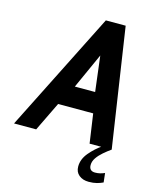

<svg xmlns="http://www.w3.org/2000/svg" viewBox="-176 -790 889 1090"><g transform="rotate(15 269.0 -245.0)"><path d="M-43.5 0 308.5 -700H425L530.5 0H400.5L374.5 -179.5L356 -283.5L322 -561L355 -555.5L232.5 -284.5L173 -178.5L86.5 0ZM128 -171.5 194 -291.5H386L407 -171.5ZM475.5 -5 530.5 0Q508.5 15.5 487 34Q465.5 52.5 451.5 73Q437.5 93.5 437.5 115Q437.5 150.5 472.5 150.5Q488.5 150.5 501.5 147.2Q514.5 144 528.5 138L534.5 192Q519 199.5 498.8 205Q478.5 210.5 451 210.5Q416 210.5 393.8 192.2Q371.5 174 371.5 141.5Q371.5 98.5 403.5 60.2Q435.5 22 475.5 -5Z"/></g></svg>

Font: Cabin
Style: Bold Italic
Weight: 700
Width: 4
Italic angle: -10°
Designer: Pablo Impallari
Foundry: Pablo Impallari. http://www.impallari.com Igino Marini. http://www.ikern.com
Version: Version 3.001